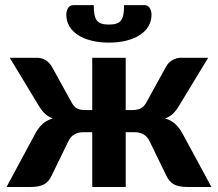

<svg xmlns="http://www.w3.org/2000/svg" viewBox="-20 -746 870 766"><path d="M6 0ZM265.5 -337.5Q274 -321.5 285.8 -314.2Q297.5 -307 318.5 -307H348V-515.5H481.5V-307H508.5Q529.5 -307 542.5 -314.2Q555.5 -321.5 564 -337.5L642.5 -480Q651 -496 667 -505.8Q683 -515.5 702 -515.5H810.5L695.5 -326Q683.5 -305.5 670.5 -293Q657.5 -280.5 639 -273.5Q664.5 -265.5 680.2 -250.5Q696 -235.5 708.5 -212.5L823.5 0H728.5Q692 0 673 -11Q654 -22 643 -46.5L576.5 -183Q568 -201 552.8 -209.8Q537.5 -218.5 518 -218.5H481.5V0H348V-218.5H311.5Q292 -218.5 276.8 -209.8Q261.5 -201 253 -183L186.5 -46.5Q175.5 -22 156.5 -11Q137.5 0 101 0H6L120.5 -212.5Q133 -235.5 148.8 -250.5Q164.5 -265.5 190 -273.5Q172 -280.5 159 -292.8Q146 -305 133.5 -326L19 -515.5H127.5Q146.5 -515.5 162.2 -505.8Q178 -496 187 -480ZM414.5 -648Q432.5 -648 444.2 -651.8Q456 -655.5 462.8 -664.5Q469.5 -673.5 472.2 -688.2Q475 -703 475 -725.5H556.5Q571 -725.5 577.8 -713.5Q584.5 -701.5 584.5 -688Q584.5 -662 572.2 -641.2Q560 -620.5 537.5 -606Q515 -591.5 483.8 -583.8Q452.5 -576 414.5 -576Q376.5 -576 345.2 -583.8Q314 -591.5 291.5 -606Q269 -620.5 256.8 -641.2Q244.5 -662 244.5 -688Q244.5 -701.5 251.2 -713.5Q258 -725.5 272.5 -725.5H354Q354 -703 356.8 -688.2Q359.5 -673.5 366.2 -664.5Q373 -655.5 384.8 -651.8Q396.5 -648 414.5 -648Z"/></svg>

Font: Lato Heavy
Style: Regular
Weight: 800
Designer: Lukasz Dziedzic
Foundry: tyPoland Lukasz Dziedzic
Version: Version 2.007; 2014-02-27